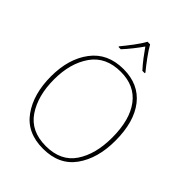

<svg xmlns="http://www.w3.org/2000/svg" viewBox="-267 -1097 1245 1245"><g transform="rotate(45 355.0 -475.0)"><path d="M650 -358Q650 -532 574 -628.5Q498 -725 359 -725Q214 -725 136.5 -622.5Q59 -520 59 -359Q59 -197 133 -93.5Q207 10 354 10Q502 10 576 -93.5Q650 -197 650 -358ZM87 -359Q87 -507 154.5 -603.5Q222 -700 359 -700Q486 -700 553.5 -610.5Q621 -521 621 -358Q621 -206 556.5 -110.5Q492 -15 355 -15Q218 -15 152.5 -112Q87 -209 87 -359ZM367 -960H343Q327 -929 293.5 -884.5Q260 -840 234 -809V-803H255Q281 -831 308 -865Q335 -899 355 -928Q375 -899 401 -865Q427 -831 453 -803H475V-809Q449 -840 416.5 -884.5Q384 -929 367 -960Z"/></g></svg>

Font: Noto Sans Display Thin
Style: Regular
Weight: 250
Designer: Monotype Design Team
Foundry: Monotype Imaging Inc.
Version: Version 1.900